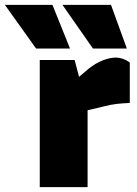

<svg xmlns="http://www.w3.org/2000/svg" viewBox="-112 -767 560 787"><path d="M51 0V-521H194L212 -452L252 -486Q280 -508 309 -519.5Q338 -531 364 -531Q377 -531 391.5 -526Q406 -521 420 -511V-345Q392 -344 366 -341Q340 -338 310 -330L247 -315V0ZM36 -568 -92 -747H103L175 -568ZM269 -568 144 -747H343L408 -568Z"/></svg>

Font: REM ExtraBold
Style: Regular
Weight: 800
Designer: Octavio Pardo
Foundry: Ashler Design
Version: Version 1.005;gftools[0.9.28]